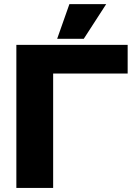

<svg xmlns="http://www.w3.org/2000/svg" viewBox="-20 -920 655 940"><path d="M60.1 0V-700.2H605V-560.1H240.2V0ZM259.8 -730 319.8 -899.9H500L390.1 -730Z"/></svg>

Font: Russo One
Style: Regular
Weight: 400
Designer: Jovanny lemonad
Foundry: Jovanny Lemonad
Version: Version 1.000